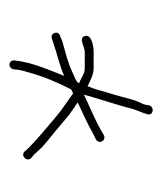

<svg xmlns="http://www.w3.org/2000/svg" viewBox="12 -556 346 410"><g transform="rotate(90 185.0 -351.0)"><path d="M126 -378H91C78 -378 52 -373 57 -359C62 -345 79 -359 91 -359H126C139 -359 147 -350 158 -347C155 -340 141 -336 135 -333C112 -322 92 -318 68 -311L56 -306C44 -302 51 -284 63 -289L75 -293C99 -301 119 -305 142 -315C130 -284 113 -247 109 -209C108 -196 125 -194 128 -207C129 -219 130 -224 134 -237C143 -271 157 -303 171 -330L179 -334C180 -334 180 -334 181 -333C186 -329 192 -325 198 -321L215 -309L230 -297C252 -278 276 -259 297 -238L304 -230C313 -222 326 -235 318 -244L310 -251C303 -258 304 -258 296 -266C291 -271 285 -276 279 -281C261 -295 243 -311 226 -325L209 -337C206 -339 202 -341 199 -344C226 -357 241 -363 264 -376L278 -383C289 -390 280 -405 269 -400L255 -392C232 -379 208 -370 182 -357C191 -389 201 -419 210 -451C213 -467 220 -478 224 -493C227 -506 209 -508 205 -497C204 -487 202 -483 198 -475C190 -456 187 -436 180 -415C175 -399 171 -381 164 -365C154 -370 139 -378 126 -378Z"/></g></svg>

Font: Electronic
Style: ExThn
Weight: 100
Version: Version 1.011